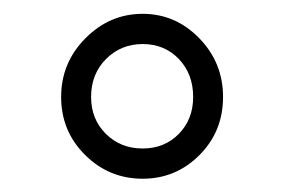

<svg xmlns="http://www.w3.org/2000/svg" viewBox="-20 -741 418 282"><path d="M307.6 -598.6Q307.6 -547.9 272.9 -513.2Q238.3 -478.5 189.5 -478.5Q140.1 -478.5 105 -513.4Q69.8 -548.3 69.8 -598.6Q69.8 -648.9 105.5 -684.8Q141.1 -720.7 189.5 -720.7Q237.8 -720.7 272.7 -684.8Q307.6 -648.9 307.6 -598.6ZM113.8 -598.6Q113.8 -565.9 135.5 -544.4Q157.2 -522.9 189.5 -522.9Q221.7 -522.9 242.7 -544.4Q263.7 -565.9 263.7 -598.6Q263.7 -632.3 242.7 -654.3Q221.7 -676.3 189.5 -676.3Q157.7 -676.3 135.7 -654.3Q113.8 -632.3 113.8 -598.6Z"/></svg>

Font: Roboto Light
Style: Regular
Weight: 300
Designer: Google
Version: Version 2.134; 2016; ttfautohint (v1.6)